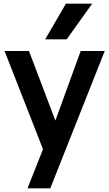

<svg xmlns="http://www.w3.org/2000/svg" viewBox="-20 -802 600 1054"><path d="M555 -522 256 232H131L216 17L5 -522H139L284 -140L423 -522ZM342 -782H486L346 -586H228Z"/></svg>

Font: AmikoBold
Style: Bold
Weight: 700
Designer: Pablo Impallari, Rodrigo Fuenzalida, Andres Torresi
Foundry: Impallari Type
Version: Version 1.000; ttfautohint (v1.3)